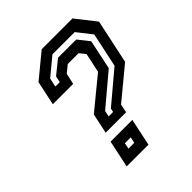

<svg xmlns="http://www.w3.org/2000/svg" viewBox="-195 -820 940 940"><g transform="rotate(-45 275.0 -350.0)"><path d="M181.5 -189.5 203.5 -293.5 366 -427 387.5 -528 363 -558.5H288L250.5 -528L238 -471H97L124 -597L249 -700H462L543 -597L494 -367.5L332 -233.5L323 -189.5ZM205 -55.5H245.5L252 -86.5H211.5ZM137.5 0 167.5 -141.5H318L288 0ZM248 -235.5H279L283 -255L444 -390.5L482 -569L422.5 -645H268.5L176.5 -569L167 -523.5H197.5L204.5 -556L276 -614H402L448 -556L415.5 -402L254.5 -266.5Z"/></g></svg>

Font: Tourney Thin SemiBold
Style: Italic
Weight: 600
Italic angle: -12°
Version: Version 1.015